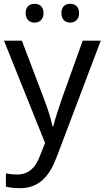

<svg xmlns="http://www.w3.org/2000/svg" viewBox="-20 -750 550 1010"><path d="M115 -681C115 -647 136 -631 162 -631C187 -631 209 -647 209 -681C209 -716 187 -730 162 -730C136 -730 115 -716 115 -681ZM303 -681C303 -647 324 -631 349 -631C374 -631 396 -647 396 -681C396 -716 374 -730 349 -730C324 -730 303 -716 303 -681ZM1 -536 217 2 189 73C167 131 131 168 70 168C47 168 25 165 11 162V232C28 236 52 240 84 240C188 240 241 175 279 74L510 -536H415L306 -232C287 -177 268 -118 260 -85H256C248 -129 231 -177 211 -231L95 -536Z"/></svg>

Font: Noto Sans Psalter Pahlavi
Style: Regular
Weight: 400
Designer: Monotype Design Team
Foundry: Monotype Imaging Inc.
Version: Version 2.002